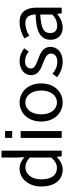

<svg xmlns="http://www.w3.org/2000/svg" viewBox="825 -1661 849 2539"><g transform="rotate(-90 1249.5 -391.5)"><path d="M277 13C342 13 399 -21 442 -64H444L453 0H527V-796H436V-587L441 -493C393 -533 352 -557 288 -557C164 -557 53 -447 53 -271C53 -90 141 13 277 13ZM297 -63C201 -63 147 -139 147 -272C147 -396 216 -480 304 -480C349 -480 389 -464 436 -423V-138C391 -87 348 -63 297 -63Z M695 -543V0H786V-543ZM696 -655H787V-749H696Z M1164 13C1297 13 1416 -91 1416 -271C1416 -452 1297 -557 1164 -557C1031 -557 912 -452 912 -271C912 -91 1031 13 1164 13ZM1164 -63C1071 -63 1007 -146 1007 -271C1007 -396 1071 -481 1164 -481C1257 -481 1322 -396 1322 -271C1322 -146 1257 -63 1164 -63Z M1701 13C1829 13 1899 -60 1899 -148C1899 -250 1812 -284 1733 -313C1672 -337 1613 -355 1613 -407C1613 -450 1644 -485 1712 -485C1761 -485 1798 -465 1837 -437L1881 -496C1838 -529 1780 -557 1712 -557C1594 -557 1525 -488 1525 -403C1525 -312 1611 -273 1687 -246C1747 -222 1811 -198 1811 -143C1811 -96 1776 -58 1704 -58C1639 -58 1590 -83 1543 -122L1498 -62C1550 -19 1624 13 1701 13Z M2151 13C2219 13 2280 -15 2332 -58H2335L2343 0H2418V-334C2418 -467 2362 -557 2230 -557C2142 -557 2062 -525 2011 -493L2047 -428C2090 -457 2151 -481 2215 -481C2304 -481 2327 -414 2327 -344C2112 -341 1993 -286 1993 -146C1993 -47 2060 13 2151 13ZM2177 -60C2121 -60 2082 -88 2082 -152C2082 -236 2134 -271 2327 -284V-123C2274 -76 2230 -60 2177 -60Z"/></g></svg>

Font: Spoqa Han Sans Neo
Style: Regular
Weight: 400
Designer: [Spoqa Han Sans Neo] Dong-huui Kim ___ Younghwa Kang ___ Yujin Lee ___ [Noto Sans] Ryoko NISHIZUKA ____ (kana & ideograp
Foundry: Spoqa (http://www.spoqa-han-sans.com)
Version: Version 1.100;hotconv 1.0.109;makeotfexe 2.5.65596